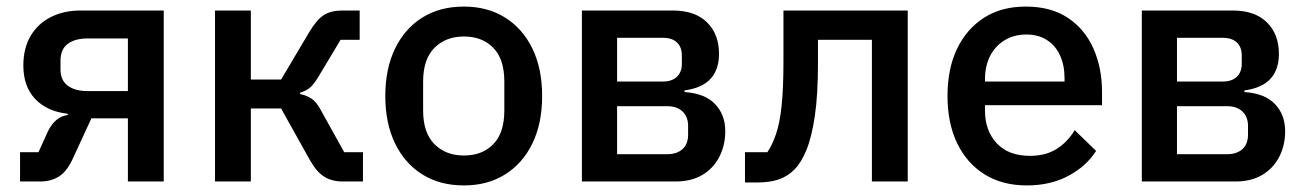

<svg xmlns="http://www.w3.org/2000/svg" viewBox="-20 -552 3981 584"><path d="M41 0V-89H97L126 -153Q137 -175 152 -187.5Q167 -200 186 -202V-206Q123 -213 87 -251Q51 -289 51 -353Q51 -405 73 -442.5Q95 -480 134.5 -500Q174 -520 225 -520H478V0H369V-192H258L203 -73Q185 -32 160.5 -16Q136 0 103 0ZM246 -275H369V-435H246Q208 -435 186 -418.5Q164 -402 164 -367V-341Q164 -308 186 -291.5Q208 -275 246 -275Z M634 0V-520H743V-310H835L921 -455Q944 -493 965.5 -506.5Q987 -520 1021 -520H1074V-431H1016L950 -321Q935 -296 923.5 -286Q912 -276 893 -270V-266Q912 -262 927.5 -252Q943 -242 957 -215L1027 -89H1084V0H1022Q989 0 965.5 -15Q942 -30 921 -68L835 -222H743V0Z M1391 12Q1318 12 1264.5 -21.5Q1211 -55 1181.5 -116Q1152 -177 1152 -260Q1152 -343 1181.5 -404Q1211 -465 1264.5 -498.5Q1318 -532 1391 -532Q1463 -532 1516.5 -498.5Q1570 -465 1599.5 -404Q1629 -343 1629 -260Q1629 -177 1599.5 -116Q1570 -55 1516.5 -21.5Q1463 12 1391 12ZM1391 -79Q1447 -79 1480.5 -113.5Q1514 -148 1514 -216V-304Q1514 -372 1480.5 -406.5Q1447 -441 1391 -441Q1336 -441 1301.5 -406.5Q1267 -372 1267 -304V-216Q1267 -148 1301.5 -113.5Q1336 -79 1391 -79Z M1750 0V-520H2027Q2094 -520 2130.5 -484Q2167 -448 2167 -388Q2167 -340 2141 -312Q2115 -284 2062 -277V-272Q2124 -268 2155 -235.5Q2186 -203 2186 -153Q2186 -110 2168 -75Q2150 -40 2116.5 -20Q2083 0 2035 0ZM1857 -83H2010Q2039 -83 2056 -98.5Q2073 -114 2073 -142V-169Q2073 -197 2056 -213Q2039 -229 2010 -229H1857ZM1857 -304H1996Q2024 -304 2039 -318.5Q2054 -333 2054 -358V-383Q2054 -409 2039 -423Q2024 -437 1996 -437H1857Z M2246 3V-89H2314Q2329 -111 2340.5 -144.5Q2352 -178 2357.5 -231.5Q2363 -285 2363 -365V-520H2741V0H2632V-431H2468V-360Q2468 -264 2458.5 -199.5Q2449 -135 2433 -96Q2417 -57 2396 -36Q2375 -15 2348 -6Q2321 3 2283 3Z M3103 12Q3029 12 2975 -21.5Q2921 -55 2891.5 -116Q2862 -177 2862 -260Q2862 -343 2891 -403.5Q2920 -464 2973 -498Q3026 -532 3100 -532Q3177 -532 3228.5 -497.5Q3280 -463 3306 -404Q3332 -345 3332 -273V-232H2976V-215Q2976 -155 3011.5 -116.5Q3047 -78 3113 -78Q3161 -78 3194 -99Q3227 -120 3249 -156L3314 -93Q3284 -46 3229.5 -17Q3175 12 3103 12ZM3102 -447Q3064 -447 3035.5 -429.5Q3007 -412 2991.5 -381.5Q2976 -351 2976 -311V-304H3218V-314Q3218 -354 3204 -384Q3190 -414 3164 -430.5Q3138 -447 3102 -447Z M3453 0V-520H3730Q3797 -520 3833.5 -484Q3870 -448 3870 -388Q3870 -340 3844 -312Q3818 -284 3765 -277V-272Q3827 -268 3858 -235.5Q3889 -203 3889 -153Q3889 -110 3871 -75Q3853 -40 3819.5 -20Q3786 0 3738 0ZM3560 -83H3713Q3742 -83 3759 -98.5Q3776 -114 3776 -142V-169Q3776 -197 3759 -213Q3742 -229 3713 -229H3560ZM3560 -304H3699Q3727 -304 3742 -318.5Q3757 -333 3757 -358V-383Q3757 -409 3742 -423Q3727 -437 3699 -437H3560Z"/></svg>

Font: IBM Plex Sans Medium
Style: Regular
Weight: 500
Designer: Mike Abbink, Paul van der Laan, Pieter van Rosmalen
Foundry: Bold Monday
Version: Version 3.201